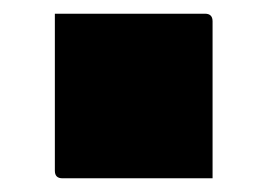

<svg xmlns="http://www.w3.org/2000/svg" viewBox="-20 -260 390 280"><path d="M290 0H71Q60 0 60 -11V-240H279Q290 -240 290 -229Z"/></svg>

Font: Recursive Sn Lnr St XBk
Style: Regular
Weight: 1000
Version: Version 1.079;hotconv 1.0.112;makeotfexe 2.5.65598; ttfautoh